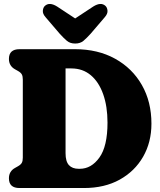

<svg xmlns="http://www.w3.org/2000/svg" viewBox="-20 -948 808 968"><path d="M25 -49Q25 -84.5 56 -101.5L71 -110Q85 -118 90 -127.2Q95 -136.5 95 -153V-547Q95 -563.5 90 -572.8Q85 -582 71 -590L56 -598.5Q25 -615.5 25 -651Q25 -700 78.5 -700H358Q473.5 -700 560.2 -652Q647 -604 695.2 -519.5Q743.5 -435 743.5 -324.5Q743.5 -231 701.5 -157.8Q659.5 -84.5 583.2 -42.2Q507 0 403 0H78.5Q25 0 25 -49ZM382.5 -97Q440.5 -97 481.2 -153.8Q522 -210.5 522 -330Q522 -411.5 500.2 -473Q478.5 -534.5 437.8 -568.8Q397 -603 340 -603H310.5V-175.5Q310.5 -134 327.5 -115.5Q344.5 -97 376.5 -97ZM437 -778Q417 -756 400.8 -742.2Q384.5 -728.5 359 -728.5Q333.5 -728.5 317.2 -742.2Q301 -756 281 -778L210 -861Q194.5 -878.5 196 -894.2Q197.5 -910 206 -918Q229 -939.5 268 -915L359 -855L450 -915Q489 -939.5 512 -918Q520.5 -910 522 -894.2Q523.5 -878.5 508 -861Z"/></svg>

Font: Fraunces 144pt SuperSoft Black
Style: Regular
Weight: 900
Version: Version 1.000;[b76b70a41]